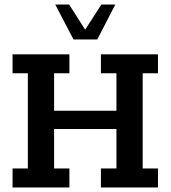

<svg xmlns="http://www.w3.org/2000/svg" viewBox="-20 -821 747 841"><path d="M35 0V-83H102V-500H35V-583H284V-500H217V-336H490V-500H422V-583H672V-500H605V-83H672V0H422V-83H490V-256H217V-83H284V0ZM302 -648 222 -801H283L353 -691L424 -801H485L406 -648Z"/></svg>

Font: Rokkitt SemiBold
Style: Regular
Weight: 600
Designer: Vernon Adams
Foundry: Vernon Adams
Version: Version 3.103